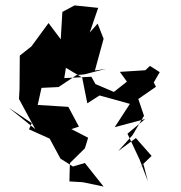

<svg xmlns="http://www.w3.org/2000/svg" viewBox="-20 -653 668 708"><path d="M487 -28 539 -78 481 -144 416 -96 469 -155 511 -226 490 -288 555 -333 547 -349 569 -387 533 -410 551 -427 516 -394 422 -388 448 -352 400 -314 332 -343 317 -370 217 -365 223 -403 283 -367 302 -272 347 -301 459 -270 403 -184 515 -214 450 -160 495 -64 525 15 509 -48ZM237 -28 238 -52 293 -106 305 -145 243 -177 271 -186 232 -259 119 -266 133 -329 196 -332 262 -376 292 -379 370 -399 330 -393 362 -510 340 -566 311 -533 342 -624 255 -633 210 -609 204 -508 159 -568 96 -482 53 -448 52 -325 50 -288 110 -177 12 -256 97 -199 87 -176 163 -142 203 -68 249 -39 293 -52 362 35 286 19 236 16Z"/></svg>

Font: Hussar Lance
Style: Regular
Weight: 700
Foundry: Cannot Into Space Fonts, PlusOne Fonts
Version: Version 2.27